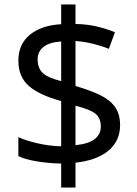

<svg xmlns="http://www.w3.org/2000/svg" viewBox="-20 -779 612 857"><path d="M253 -49Q198 -50 146 -58.5Q94 -67 62 -82V-167Q96 -151 149 -139Q202 -127 253 -126V-328Q154 -355 108 -396Q62 -437 62 -508Q62 -582 113.5 -624Q165 -666 253 -671V-759H317V-672Q370 -671 413.5 -660.5Q457 -650 493 -635L466 -561Q434 -574 395.5 -583.5Q357 -593 317 -596V-395Q383 -376 427 -354.5Q471 -333 493.5 -301.5Q516 -270 516 -220Q516 -150 464 -106.5Q412 -63 317 -53V58H253ZM253 -594Q199 -590 173.5 -569Q148 -548 148 -515Q148 -475 170.5 -453.5Q193 -432 253 -417ZM317 -131Q376 -137 403 -158.5Q430 -180 430 -214Q430 -252 406 -271.5Q382 -291 317 -307Z"/></svg>

Font: Noto Sans Tai Viet
Style: Regular
Weight: 400
Designer: Monotype Design Team
Foundry: Monotype Imaging Inc.
Version: Version 2.003; ttfautohint (v1.8.4.7-5d5b)